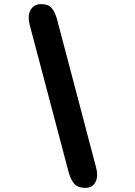

<svg xmlns="http://www.w3.org/2000/svg" viewBox="-20 -782 659 937"><path d="M180 -762Q215.5 -762 232.2 -742.8Q249 -723.5 259.5 -683.5L448.5 33.5Q454 53.5 454 70Q454 100.5 438.2 117.8Q422.5 135 397 135Q361.5 135 343.2 115.8Q325 96.5 314.5 56.5L125 -660.5Q120 -680 120 -695Q120 -726.5 137 -744.2Q154 -762 180 -762Z"/></svg>

Font: Sono Monospace
Style: Bold
Weight: 700
Designer: Tyler Finck
Foundry: Tyler Finck
Version: Version 2.112